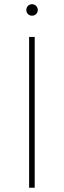

<svg xmlns="http://www.w3.org/2000/svg" viewBox="-20 -885 301 905"><path d="M117.2 -710.9V0H143.6V-710.9ZM104 -837.9C104 -822.8 115.7 -811 130.9 -811C146 -811 158.2 -822.8 158.2 -837.9C158.2 -853 146 -865.2 130.9 -865.2C115.7 -865.2 104 -853 104 -837.9Z"/></svg>

Font: Vazirmatn Thin
Style: Regular
Weight: 100
Designer: Saber Rastikerdar
Foundry: Saber Rastikerdar
Version: Version 33.003